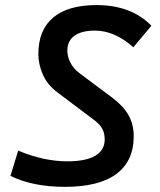

<svg xmlns="http://www.w3.org/2000/svg" viewBox="-20 -723 626 753"><path d="M234.9 9.8Q108.4 9.8 21 -33.2L51.3 -132.3Q151.4 -90.3 244.1 -90.3Q316.4 -90.3 353.5 -112.1Q390.6 -133.8 390.6 -176.3Q390.6 -201.2 380.4 -219.2Q370.1 -237.3 345.7 -254.9L205.6 -360.4Q165.5 -390.1 147.9 -430.9Q130.4 -471.7 130.4 -510.7Q130.4 -605.5 188.7 -654.3Q247.1 -703.1 358.4 -703.1Q494.6 -703.1 573.7 -622.1L502.9 -537.6Q467.3 -569.8 429.2 -586.4Q391.1 -603 352.5 -603Q300.3 -603 272.2 -583Q244.1 -563 244.1 -523.4Q244.1 -501.5 256.1 -477.5Q268.1 -453.6 293.5 -434.6L416.5 -342.8Q463.9 -307.6 484.1 -271.2Q504.4 -234.9 504.4 -189Q504.4 -90.8 436 -40.5Q367.7 9.8 234.9 9.8Z"/></svg>

Font: Cascadia Mono Medium
Style: Italic
Weight: 500
Italic angle: -10°
Monospace: yes
Designer: Aaron Bell
Foundry: Saja Typeworks
Version: Version 2407.024